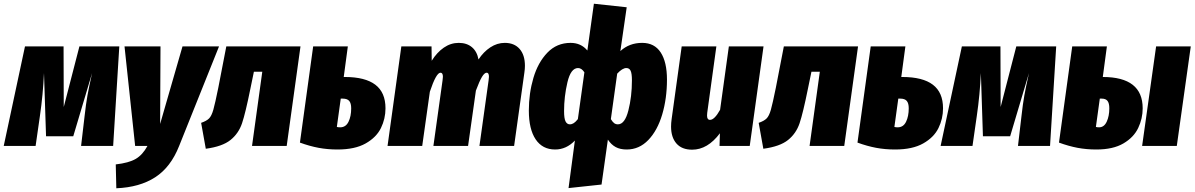

<svg xmlns="http://www.w3.org/2000/svg" viewBox="-47 -783 6408 1030"><path d="M560 0H388L407 -162Q414 -225 422 -270Q430 -315 447 -391L346 -52H200L189 -391Q184 -277 167 -160L144 0H-27L87 -534H294L295 -209L379 -534H593Z M914 0Q869 114 785.5 168Q702 222 577 227L574 99Q644 91 681 69.5Q718 48 744 0H678L621 -534H814L812 -118L932 -534H1128Z M1491 0H1305L1360 -398H1315L1296 -306Q1270 -177 1251.5 -122Q1233 -67 1189.5 -32Q1146 3 1057 15L1032 -124Q1061 -134 1074.5 -147.5Q1088 -161 1097.5 -194.5Q1107 -228 1124 -312L1167 -534H1565Z M2021 -202Q2021 -146 1996.5 -96Q1972 -46 1914.5 -13.5Q1857 19 1764 19Q1710 19 1662 10Q1614 1 1562 -18L1633 -534H1819L1797 -370H1803Q1912 -370 1966.5 -328.5Q2021 -287 2021 -202ZM1837 -202Q1837 -229 1826.5 -241.5Q1816 -254 1791 -254H1781L1760 -102Q1767 -100 1778 -100Q1808 -100 1822.5 -129.5Q1837 -159 1837 -202Z M2769 -430Q2769 -413 2766 -393L2711 0H2525L2574 -351L2576 -371Q2576 -393 2564 -393Q2552 -393 2538.5 -370.5Q2525 -348 2506 -297L2464 0H2278L2327 -351L2329 -371Q2329 -393 2316 -393Q2293 -393 2259 -291L2218 0H2032L2106 -534H2268L2269 -457Q2297 -502 2334 -527.5Q2371 -553 2414 -553Q2457 -553 2484.5 -530Q2512 -507 2520 -464Q2547 -505 2583.5 -529Q2620 -553 2661 -553Q2712 -553 2740.5 -520.5Q2769 -488 2769 -430Z M3037 -29Q2991 19 2931 19Q2863 19 2826.5 -35.5Q2790 -90 2790 -190Q2790 -282 2814.5 -365Q2839 -448 2889.5 -500.5Q2940 -553 3014 -553Q3070 -553 3104 -512L3139 -763L3315 -744L3281 -509Q3329 -553 3398 -553Q3464 -553 3497.5 -501.5Q3531 -450 3531 -356Q3531 -255 3505.5 -169Q3480 -83 3431 -32Q3382 19 3315 19Q3280 19 3256 6Q3232 -7 3214 -34L3180 207L3003 226ZM3053 -144 3088 -395Q3073 -418 3054 -418Q3015 -418 2997 -341.5Q2979 -265 2979 -187Q2979 -147 2987 -131.5Q2995 -116 3010 -116Q3021 -116 3031 -122.5Q3041 -129 3053 -144ZM3343 -352Q3343 -389 3336 -403.5Q3329 -418 3313 -418Q3292 -418 3264 -388L3230 -144Q3239 -129 3247.5 -122.5Q3256 -116 3268 -116Q3305 -116 3324 -190.5Q3343 -265 3343 -352Z M3553 -104Q3553 -123 3556 -144L3610 -534H3796L3747 -178Q3746 -172 3746 -163Q3746 -140 3762 -140Q3786 -140 3816 -194L3863 -534H4049L3975 0H3813L3815 -68Q3749 20 3666 20Q3611 20 3582 -13Q3553 -46 3553 -104Z M4482 0H4296L4351 -398H4306L4287 -306Q4261 -177 4242.5 -122Q4224 -67 4180.5 -32Q4137 3 4048 15L4023 -124Q4052 -134 4065.5 -147.5Q4079 -161 4088.5 -194.5Q4098 -228 4115 -312L4158 -534H4556Z M5012 -202Q5012 -146 4987.5 -96Q4963 -46 4905.5 -13.5Q4848 19 4755 19Q4701 19 4653 10Q4605 1 4553 -18L4624 -534H4810L4788 -370H4794Q4903 -370 4957.5 -328.5Q5012 -287 5012 -202ZM4828 -202Q4828 -229 4817.5 -241.5Q4807 -254 4782 -254H4772L4751 -102Q4758 -100 4769 -100Q4799 -100 4813.5 -129.5Q4828 -159 4828 -202Z M5586 0H5414L5433 -162Q5440 -225 5448 -270Q5456 -315 5473 -391L5372 -52H5226L5215 -391Q5210 -277 5193 -160L5170 0H4999L5113 -534H5320L5321 -209L5405 -534H5619Z M6083 -202Q6083 -147 6059 -96.5Q6035 -46 5979.5 -13.5Q5924 19 5835 19Q5781 19 5733.5 10Q5686 1 5634 -18L5705 -534H5891L5869 -370Q6083 -370 6083 -202ZM6155 -534H6341L6266 0H6080ZM5904 -202Q5904 -229 5894.5 -241.5Q5885 -254 5863 -254H5853L5832 -102Q5839 -100 5849 -100Q5876 -100 5890 -130Q5904 -160 5904 -202Z"/></svg>

Font: Fira Sans Condensed Black
Style: Italic
Weight: 900
Width: 3
Italic angle: -8°
Designer: Carrois Corporate & Edenspiekermann AG
Foundry: Carrois Corporate GbR & Edenspiekermann AG
Version: Version 4.203